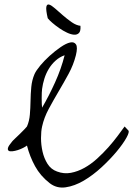

<svg xmlns="http://www.w3.org/2000/svg" viewBox="-20 -842 601 866"><path d="M203.1 -16.6Q162.1 -48.8 138.2 -92.3Q114.3 -135.7 101.6 -185.5Q95.7 -180.7 84 -174.8Q72.3 -168.9 60.1 -165Q47.9 -161.1 36.1 -159.7Q24.4 -158.2 19 -162.1Q13.7 -166 16.1 -175.3Q18.6 -184.6 34.2 -203.1Q36.1 -206.1 46.4 -215.8Q56.6 -225.6 68.4 -236.8Q80.1 -248 89.8 -258.3Q99.6 -268.6 101.6 -271.5Q112.3 -295.9 114.7 -325.2Q117.2 -354.5 117.7 -386.2Q118.2 -418 121.1 -449.2Q124 -480.5 135.7 -507.8Q142.6 -523.4 161.6 -546.4Q180.7 -569.3 204.6 -590.8Q228.5 -612.3 253.4 -629.4Q278.3 -646.5 296.4 -650.4Q314.5 -654.3 322.8 -641.6Q331.1 -628.9 322.3 -592.8Q311.5 -549.8 289.6 -509.3Q267.6 -468.8 244.1 -429.2Q220.7 -389.6 199.7 -350.6Q178.7 -311.5 169.9 -271.5Q165 -250 165 -219.2Q165 -188.5 171.9 -158.2Q178.7 -127.9 194.3 -103Q210 -78.1 237.3 -68.4Q268.6 -56.6 299.8 -62.5Q331.1 -68.4 360.8 -85Q390.6 -101.6 418 -126.5Q445.3 -151.4 468.8 -177.7Q492.2 -204.1 510.7 -229Q529.3 -253.9 542 -271.5L558.6 -253.9Q565.4 -248 550.3 -220.7Q535.2 -193.4 506.3 -158.7Q477.5 -124 438.5 -87.9Q399.4 -51.8 357.9 -27.3Q316.4 -2.9 275.9 2.9Q235.4 8.8 203.1 -16.6ZM169.9 -441.4Q168.9 -436.5 168.5 -424.3Q168 -412.1 168 -398.4Q168 -384.8 168.5 -373Q168.9 -361.3 169.9 -356.4Q201.2 -410.2 228.5 -470.7Q255.9 -531.2 271.5 -592.8Q249 -585 231 -568.8Q212.9 -552.7 200.2 -531.7Q187.5 -510.7 180.2 -487.3Q172.9 -463.9 169.9 -441.4ZM195.3 -759.8Q186.5 -797.9 189 -811Q191.4 -824.2 201.7 -821.3Q211.9 -818.4 228.5 -803.7Q245.1 -789.1 264.2 -772.5Q283.2 -755.9 303.7 -741.7Q324.2 -727.5 342.8 -725.6Q344.7 -702.1 336.4 -693.4Q328.1 -684.6 314 -685.5Q299.8 -686.5 282.2 -694.8Q264.6 -703.1 247.6 -714.8Q230.5 -726.6 216.3 -738.8Q202.1 -751 195.3 -759.8Z"/></svg>

Font: Over the Rainbow
Style: Regular
Weight: 400
Designer: Kimberly Geswein
Foundry: Kimberly Geswein
Version: Version 1.002 2010